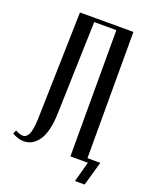

<svg xmlns="http://www.w3.org/2000/svg" viewBox="-151 -780 764 969"><g transform="rotate(20 231.0 -295.0)"><path d="M8 -29Q32 -16 48 -16Q68 -16 79 -40Q90 -64 92 -123L107 -699H394V0H310V-678H191L176 -183Q173 -83 141.5 -37Q110 9 62 9Q31 9 -1 -10ZM374 109 404 0H388V-21H463L426 109Z"/></g></svg>

Font: Moniqa SemBd Narrow Heading
Style: Regular
Weight: 600
Width: 4
Designer: Rajesh Rajput
Foundry: Rajesh Rajput
Version: Version 1.000